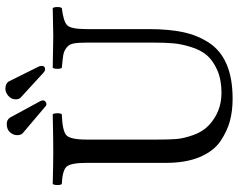

<svg xmlns="http://www.w3.org/2000/svg" viewBox="-104 -756 870 701"><g transform="rotate(-90 330.5 -405.0)"><path d="M188 -776.9Q188 -791 198.5 -803Q209 -814.9 229 -814.9Q244.1 -814.9 252 -803.2L311.5 -693.8Q315.4 -687 314.9 -683.1Q314.9 -677.2 310.5 -673.6Q306.2 -669.9 301.8 -669.9Q296.9 -669.9 293.9 -672.9L194.8 -756.8Q188 -763.7 188 -776.9ZM318.8 -782.2Q318.8 -798.3 331.5 -809.1Q344.2 -819.8 356.9 -819.8Q376 -819.8 383.8 -808.1L438.5 -698.2Q440.9 -693.4 440.9 -687Q440.9 -674.8 428.2 -674.8Q422.4 -674.8 414.1 -682.6L326.2 -763.2Q318.8 -769 318.8 -782.2ZM171.9 -522.9V-266.1Q171.9 -224.1 173.8 -197Q175.8 -169.9 188 -135Q200.2 -100.1 223.1 -78.1Q272 -31.2 341.8 -30.8Q390.6 -30.8 425.8 -46.4Q460.9 -62 480 -84.5Q499 -106.9 510 -142.6Q521 -178.2 523.4 -207.5Q525.9 -236.8 525.9 -276.9V-522.9Q525.9 -553.7 522.9 -570.3Q520 -586.9 507.6 -596.4Q495.1 -606 481 -608.4Q466.8 -610.8 434.1 -613.8Q430.2 -617.7 430.2 -629.9Q430.2 -642.1 434.1 -647Q525.9 -645 549.8 -645Q575.7 -645 651.9 -647Q655.8 -642.1 655.8 -630.1Q655.8 -618.2 651.9 -613.8Q603 -607.9 589.1 -594Q575.2 -580.1 575.2 -522.9V-294.9Q575.2 -224.1 564.2 -171.6Q553.2 -119.1 525.6 -76.7Q498 -34.2 447 -12.2Q396 9.8 320.8 9.8Q276.9 9.8 240 0Q203.1 -9.8 166.5 -34.4Q129.9 -59.1 108.4 -109.6Q86.9 -160.2 86.9 -232.9V-522.9Q86.9 -582 72.5 -596.9Q58.1 -611.8 9.8 -613.8Q5.9 -617.7 5.9 -629.9Q5.9 -642.1 9.8 -647Q87.9 -645 128.9 -645Q169.9 -645 264.2 -647Q268.1 -642.1 268.1 -630.1Q268.1 -618.2 264.2 -613.8Q204.1 -611.8 188 -597.4Q171.9 -583 171.9 -522.9Z"/></g></svg>

Font: Linux Libertine
Style: Regular
Weight: 400
Designer: Philipp H. Poll
Foundry: Philipp H. Poll
Version: Version 5.3.0 ; ttfautohint (v0.9)